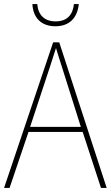

<svg xmlns="http://www.w3.org/2000/svg" viewBox="-20 -923 544 943"><path d="M367 -903H343C338 -852 311 -818 253 -818C197 -818 167 -851 163 -903H139C143 -831 187 -794 252 -794C320 -794 360 -834 367 -903ZM476 0H504L271 -715H241L0 0H27L120 -275H386ZM282 -601 377 -300H128L227 -600C236 -630 246 -657 255 -687C265 -653 274 -627 282 -601Z"/></svg>

Font: Noto Sans Arabic UI SmCn Th
Style: Regular
Weight: 100
Width: 4
Designer: Monotype Design Team, Nadine Chahine and Nizar Qandah
Foundry: Monotype Imaging Inc.
Version: Version 2.010